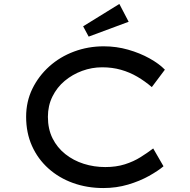

<svg xmlns="http://www.w3.org/2000/svg" viewBox="-20 -940 961 970"><path d="M502 10Q420 10 349 -15.5Q278 -41 224.5 -89Q171 -137 141.5 -203Q112 -269 112 -350Q112 -427 143.5 -491.5Q175 -556 229 -604.5Q283 -653 354 -679.5Q425 -706 504 -706Q568 -706 627.5 -689Q687 -672 735.5 -645Q784 -618 813 -588L747 -500Q712 -530 673.5 -552.5Q635 -575 591 -587.5Q547 -600 496 -600Q444 -600 395 -582Q346 -564 307 -531.5Q268 -499 245 -452.5Q222 -406 222 -350Q222 -288 245.5 -241Q269 -194 310 -161.5Q351 -129 403 -112.5Q455 -96 512 -96Q567 -96 611 -110Q655 -124 690 -146Q725 -168 754 -190L806 -100Q779 -77 732.5 -51Q686 -25 627 -7.5Q568 10 502 10ZM428 -755 400 -807 583 -920 630 -830Z"/></svg>

Font: Lexend Tera
Style: Regular
Weight: 400
Designer: Bonnie Shaver-Troup, Thomas Jockin
Foundry: Lexend
Version: Version 1.007